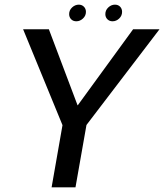

<svg xmlns="http://www.w3.org/2000/svg" viewBox="-20 -800 701 820"><path d="M200.4 0H302.4L349.3 -266.2L661.2 -675H548.5L312.2 -350.5H311.2L188.7 -675H78.7L246.9 -265.5ZM306.1 -709.1Q321.5 -709.1 334.3 -720.9Q347 -732.7 347 -749.3Q347 -762.7 338.3 -771.4Q329.6 -780.1 316.5 -780.1Q300.7 -780.1 288 -768.3Q275.3 -756.5 275.3 -739.8Q275.3 -726.5 283.8 -717.8Q292.3 -709.1 306.1 -709.1ZM460.4 -709.1Q476.6 -709.1 489 -720.9Q501.4 -732.7 501.4 -749.3Q501.4 -762.7 493 -771.4Q484.6 -780.1 470.8 -780.1Q455.2 -780.1 442.6 -768.3Q429.9 -756.5 429.9 -739.8Q429.9 -726.5 438.6 -717.8Q447.4 -709.1 460.4 -709.1Z"/></svg>

Font: Anybody Thin
Style: Italic
Weight: 100
Italic angle: -10°
Designer: Tyler Finck
Foundry: Etcetera Type Company
Version: Version 1.114;gftools[0.9.25]